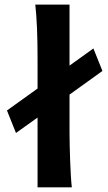

<svg xmlns="http://www.w3.org/2000/svg" viewBox="-20 -801 460 821"><path d="M277.3 -396.5V-231.9Q277.3 -208.5 278.1 -176.8Q278.8 -145 280 -112.3Q281.2 -79.6 283 -49.8Q284.7 -20 287.1 0H140.6V-298.3L48.3 -232.4L9.8 -328.6L140.6 -422.4V-551.8Q140.6 -623 138.2 -680.9Q135.7 -738.8 130.9 -781.2H277.3V-520.5L379.4 -593.8L418 -497.6Z"/></svg>

Font: Andika New Basic
Style: Bold
Weight: 700
Designer: Victor Gaultney, Annie Olsen, Pablo Ugerman
Foundry: SIL International
Version: Version 5.500; ttfautohint (v1.8.3)